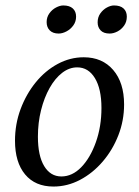

<svg xmlns="http://www.w3.org/2000/svg" viewBox="-20 -672 509 704"><path d="M176 12Q109 12 72 -32.5Q35 -77 35 -156Q35 -217 55.5 -272Q76 -327 111 -370Q146 -413 191.5 -437.5Q237 -462 287 -462Q355 -462 395 -415.5Q435 -369 435 -289Q435 -230 414 -176Q393 -122 356.5 -79.5Q320 -37 273.5 -12.5Q227 12 176 12ZM205 -25Q245 -25 278 -59Q311 -93 331.5 -150.5Q352 -208 352 -276Q352 -346 328 -385.5Q304 -425 263 -425Q234 -425 208 -405Q182 -385 162 -349.5Q142 -314 130.5 -268Q119 -222 119 -171Q119 -101 142 -63Q165 -25 205 -25ZM382 -549Q360 -549 349 -560.5Q338 -572 338 -590Q338 -609 348 -623Q358 -637 372 -644.5Q386 -652 398 -652Q421 -652 433 -641Q445 -630 445 -611Q445 -592 435 -578Q425 -564 410.5 -556.5Q396 -549 382 -549ZM195 -549Q174 -549 162.5 -560.5Q151 -572 151 -591Q151 -609 161 -623Q171 -637 185.5 -644.5Q200 -652 212 -652Q235 -652 247 -641Q259 -630 259 -611Q259 -593 249 -579Q239 -565 224 -557Q209 -549 195 -549Z"/></svg>

Font: Petrona
Style: Italic
Weight: 400
Italic angle: -9°
Designer: Ringo R. Seeber
Foundry: Ringo R. Seeber
Version: Version 2.001; ttfautohint (v1.8.3)